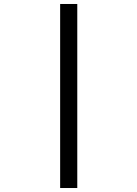

<svg xmlns="http://www.w3.org/2000/svg" viewBox="-20 -754 690 964"><path d="M282 190V-734H368V190Z"/></svg>

Font: Azeret Mono Light
Style: Regular
Weight: 300
Designer: Martin Vácha
Foundry: Displaay
Version: Version 1.002